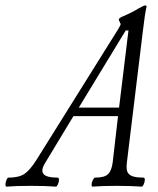

<svg xmlns="http://www.w3.org/2000/svg" viewBox="-88 -696 592 719"><path d="M-64 2.9Q-67.9 1.5 -67.6 -5.9Q-67.4 -13.2 -63.7 -22Q-60.1 -30.8 -56.2 -30.8Q-17.1 -30.8 3.7 -44.9Q24.4 -59.1 47.9 -96.2L354 -585.9Q363.8 -602.1 363.8 -606Q363.8 -607.4 362.1 -610.1Q360.4 -612.8 359.9 -615.2Q356.9 -618.2 356.9 -623Q356.9 -628.9 376 -636.2Q407.7 -649.9 430.2 -664.1Q451.2 -675.8 456.1 -675.8Q460.9 -675.8 460.9 -670.9Q454.6 -646 446.8 -578.1L387.2 -87.9Q385.3 -73.7 386.5 -63Q387.7 -52.2 393.8 -45.2Q399.9 -38.1 413.6 -34.4Q427.2 -30.8 450.2 -30.8Q454.6 -29.3 454.3 -22Q454.1 -14.6 450.2 -5.9Q446.3 2.9 441.9 2.9Q404.8 0 349.1 0Q293.9 0 257.8 2.9Q254.4 1.5 254.9 -5.9Q255.4 -13.2 259.8 -22Q264.2 -30.8 268.1 -30.8Q303.2 -30.8 316.7 -43.9Q330.1 -57.1 334 -87.9L354 -261.2H187L81.1 -85.9Q64 -58.6 74.7 -44.7Q85.4 -30.8 128.9 -30.8Q132.8 -29.3 132.8 -22Q132.8 -14.6 128.9 -5.9Q125 2.9 121.1 2.9Q85 0 27.8 0Q-31.2 0 -64 2.9ZM382.8 -582 207 -293H357.9L393.1 -582Z"/></svg>

Font: Junicode SmCond Light
Style: Italic
Weight: 300
Width: 4
Italic angle: -11°
Designer: Peter S. Baker
Version: Version 2.206